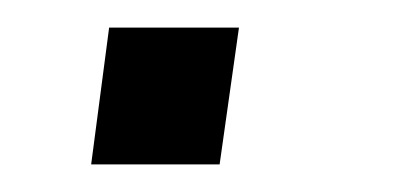

<svg xmlns="http://www.w3.org/2000/svg" viewBox="-20 -119 287 139"><path d="M46 0 59 -99H153L139 0Z"/></svg>

Font: Chivo Medium Light
Style: Italic
Weight: 300
Italic angle: -8.05°
Version: Version 2.002